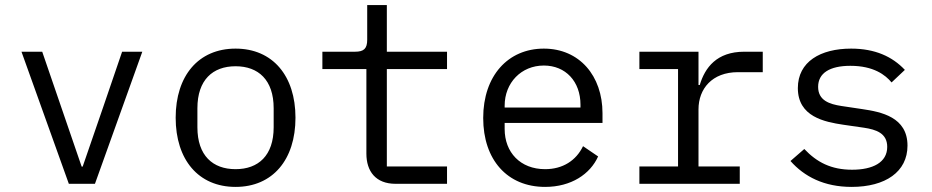

<svg xmlns="http://www.w3.org/2000/svg" viewBox="-20 -718 3641 750"><path d="M350.9 0 535.9 -516H457L383.2 -300.1L302.9 -67.1H299L144.9 -516H63.9L248.9 0Z M900.2 12.1C1045.1 12.1 1134.2 -94.1 1134.2 -258.2C1134.2 -421.9 1045.1 -528.1 900.2 -528.1C755 -528.1 666.2 -421.9 666.2 -258.2C666.2 -94.1 755 12.1 900.2 12.1ZM751.1 -220.9V-295.1C751.1 -405.9 811.1 -459.2 900.2 -459.2C989 -459.2 1049 -405.9 1049 -295.1V-220.9C1049 -110.1 989 -57.2 900.2 -57.2C811.1 -57.2 751.1 -110.1 751.1 -220.9Z M1525.2 0H1726.2V-67.8H1491.1V-448.2H1726.2V-516H1491.1V-698.2H1414.4V-562.9C1414.4 -528.1 1401.3 -516 1367.2 -516H1239.3V-448.2H1411.2V-117.9C1411.2 -49 1447.4 0 1525.2 0Z M2109.4 12.1C2211.3 12.1 2285.5 -38 2316.4 -106.9L2257.5 -147C2230.5 -90.9 2178.3 -57.2 2109.4 -57.2C2012.4 -57.2 1951.3 -122.9 1951.3 -214.1V-237.9H2333.5V-275.9C2333.5 -421.9 2243.3 -528.1 2104.4 -528.1C1964.5 -528.1 1867.5 -421.9 1867.5 -257.1C1867.5 -94.1 1961.3 12.1 2109.4 12.1ZM1951.3 -297.9V-305C1951.3 -394.9 2016.3 -462 2104.4 -462C2189.3 -462 2247.5 -399.9 2247.5 -308.9V-297.9Z M2477.6 0H2869.7V-67.8H2708.5V-290.8C2708.5 -371.1 2761.7 -436.1 2862.6 -436.1H2959.5V-516H2887.4C2779.5 -516 2733.7 -453.8 2713.4 -386H2708.5V-516H2477.6V-448.2H2628.6V-67.8H2477.6Z M3306.8 12.1C3438.6 12.1 3524.9 -46.9 3524.9 -149.1C3524.9 -261 3421.9 -280.9 3347.7 -291.9L3266.7 -304C3220.9 -311.1 3175.8 -324.9 3175.8 -378.9C3175.8 -432.2 3220.9 -460.9 3301.8 -460.9C3392.8 -460.9 3438.6 -425.1 3462.7 -396L3514.6 -445C3465.6 -497.2 3397.7 -528.1 3304.7 -528.1C3184.7 -528.1 3096.6 -476.9 3096.6 -373.9C3096.6 -262.1 3200.6 -241.8 3273.8 -230.8L3354.8 -219.1C3401.6 -212 3445.7 -198.2 3445.7 -144.2C3445.7 -83.1 3388.8 -55 3308.6 -55C3226.6 -55 3170.8 -84.2 3121.8 -136L3067.8 -89.1C3121.8 -28.1 3198.9 12.1 3306.8 12.1Z"/></svg>

Font: Margiela Mono
Style: Regular
Weight: 400
Designer: Mike Abbink, Paul van der Laan, Pieter van Rosmalen
Foundry: Bold Monday
Version: Version 2.003 2021